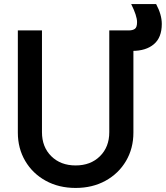

<svg xmlns="http://www.w3.org/2000/svg" viewBox="-20 -905 818 947"><path d="M68 -251V-755H187V-253Q187 -180 233 -134.5Q279 -89 353 -89Q427 -89 473 -134.5Q519 -180 519 -253V-755H616Q634 -755 645 -762.5Q656 -770 656 -796Q656 -827 627 -885H750Q778 -833 778 -787Q778 -720 739 -687Q700 -654 633 -654H638V-251Q638 -173 601.5 -111Q565 -49 500.5 -13.5Q436 22 353 22Q270 22 205.5 -13.5Q141 -49 104.5 -111Q68 -173 68 -251Z"/></svg>

Font: BLUETTI 2.0 Medium
Style: Italic
Weight: 500
Designer: Stijn de Vries
Foundry: tokotype
Version: Version 2.005;October 31, 2023;FontCreator 14.0.0.2814 64-bi